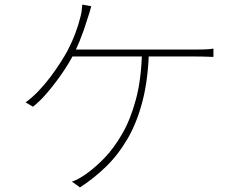

<svg xmlns="http://www.w3.org/2000/svg" viewBox="-20 -790 1040 833"><path d="M376 -763Q372 -748 367.5 -733.5Q363 -719 358 -704Q352 -684 344 -661Q336 -638 325.5 -612Q315 -586 300 -556Q281 -518 250.5 -473.5Q220 -429 186.5 -389.5Q153 -350 123 -327L91 -346Q118 -365 145.5 -393.5Q173 -422 197.5 -454.5Q222 -487 241.5 -517.5Q261 -548 273 -570Q294 -611 307.5 -647.5Q321 -684 328 -713Q332 -727 334 -740.5Q336 -754 337 -770ZM283 -575Q293 -575 325 -575Q357 -575 404 -575Q451 -575 504.5 -575Q558 -575 611.5 -575Q665 -575 710.5 -575Q756 -575 786 -575Q816 -575 823 -575Q841 -575 864 -575.5Q887 -576 906 -579V-543Q887 -544 863.5 -544.5Q840 -545 823 -545Q815 -545 776 -545Q737 -545 679.5 -545Q622 -545 557 -545Q492 -545 432.5 -545Q373 -545 330 -545Q287 -545 273 -545ZM626 -562Q622 -442 598 -350Q574 -258 534 -189Q494 -120 441.5 -68.5Q389 -17 327 23L292 -2Q308 -7 326 -17.5Q344 -28 360 -40Q395 -65 434.5 -106Q474 -147 510 -209Q546 -271 569.5 -358Q593 -445 596 -563Z"/></svg>

Font: Noto Sans TC Thin
Style: Regular
Weight: 100
Designer: Ryoko NISHIZUKA 西塚涼子 (kana, bopomofo & ideographs); Paul D. Hunt (Latin, Greek & Cyrillic); Sandoll Communications 산돌커뮤니
Foundry: Adobe
Version: Version 2.004-H2;hotconv 1.0.118;makeotfexe 2.5.65603